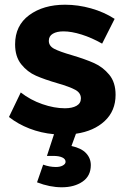

<svg xmlns="http://www.w3.org/2000/svg" viewBox="-20 -565 538 814"><path d="M285 -331Q342 -314 379 -297.5Q416 -281 443 -248.5Q470 -216 470 -163Q470 -95 424 -52Q378 -9 302 2L283 54Q325 63 345 84.5Q365 106 365 135Q365 181 330 205Q295 229 242 229Q191 229 137 208L163 133Q190 143 217 143Q235 143 246.5 136.5Q258 130 258 121Q258 109 244 102.5Q230 96 206 96H179L209 4Q154 -1 105 -20Q56 -39 18 -69L68 -173Q109 -141 159.5 -123.5Q210 -106 255 -106Q286 -106 304.5 -116.5Q323 -127 323 -148Q323 -171 299.5 -184Q276 -197 224 -212Q169 -228 132.5 -244Q96 -260 70 -292.5Q44 -325 44 -377Q44 -457 104 -501Q164 -545 256 -545Q311 -545 366 -529.5Q421 -514 466 -485L413 -380Q369 -405 326 -418.5Q283 -432 249 -432Q221 -432 204 -422Q187 -412 187 -392Q187 -370 210 -358Q233 -346 285 -331Z"/></svg>

Font: Argentum Sans SemiBold
Style: Regular
Weight: 600
Designer: Julieta Ulanovsky (Modified by Cristiano Sobral)
Foundry: Julieta Ulanovsky
Version: Version 5.001;November 22, 2018;FontCreator 11.5.0.2425 64-b